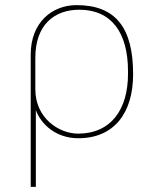

<svg xmlns="http://www.w3.org/2000/svg" viewBox="-20 -530 620 750"><path d="M118 -304C118 -434 193 -492 290 -492C415 -492 480 -403 480 -252V-241C480 -103 414 -8 285 -8C211 -8 118 -68 118 -181ZM120 200V-100C140 -45 198 10 286 10C425 10 500 -88 500 -240C500 -420 433 -510 279 -510C184 -510 100 -443 100 -317V200Z"/></svg>

Font: Perun Thin
Style: Regular
Weight: 100
Foundry: Copyright (c) Stefan Peev, Context Ltd, 2016
Version: Version 1.089